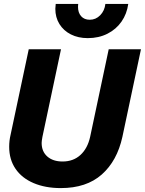

<svg xmlns="http://www.w3.org/2000/svg" viewBox="-20 -950 741 982"><path d="M27 -199Q27 -231 34 -260L127 -698H292L197 -250Q193 -228 193 -219Q193 -175 222 -149.5Q251 -124 300 -124Q355 -124 391.5 -157.5Q428 -191 441 -250L536 -698H701L606 -250Q579 -127 500.5 -57.5Q422 12 291 12Q212 12 152 -13.5Q92 -39 59.5 -86.5Q27 -134 27 -199ZM263 -905Q263 -912 265 -930H380Q379 -925 379 -915Q379 -885 395 -867Q411 -849 439 -849Q470 -849 492.5 -872Q515 -895 519 -930H636Q629 -879 601.5 -839.5Q574 -800 529.5 -777.5Q485 -755 429 -755Q380 -755 342.5 -774Q305 -793 284 -827Q263 -861 263 -905Z"/></svg>

Font: Azeret Mono
Style: Bold Italic
Weight: 700
Italic angle: -12°
Designer: Martin Vácha
Foundry: Displaay
Version: Version 1.000; Glyphs 3.0.3, build 3074